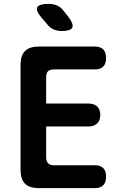

<svg xmlns="http://www.w3.org/2000/svg" viewBox="-20 -970 640 990"><path d="M218 -436H437Q465 -436 481 -421Q497 -406 497 -377Q497 -349 481 -333.5Q465 -318 437 -318H218V-158Q218 -138 228 -128Q238 -118 258 -118H469Q498 -118 512.5 -103Q527 -88 527 -59Q527 -30 512.5 -15Q498 0 469 0H180Q132 0 109 -23Q86 -46 86 -94V-636Q86 -684 109 -707Q132 -730 180 -730H469Q498 -730 512.5 -715Q527 -700 527 -671Q527 -642 512.5 -627Q498 -612 469 -612H258Q237 -612 227.5 -602.5Q218 -593 218 -572ZM299 -810Q276 -810 257 -818Q238 -826 224 -844L193 -880Q162 -918 173 -934Q184 -950 229 -950Q257 -950 276 -941Q295 -932 308 -914L334 -881Q361 -845 352.5 -827.5Q344 -810 299 -810Z"/></svg>

Font: Maple Mono Normal NL
Style: Bold
Weight: 700
Monospace: yes
Designer: subframe7536
Version: Version 7.000